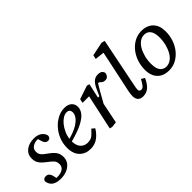

<svg xmlns="http://www.w3.org/2000/svg" viewBox="27 -1434 2140 2140"><g transform="rotate(-45 1097.0 -364.0)"><path d="M170 12Q100 12 64 -15.5Q28 -43 22 -96Q27 -110 37.5 -119Q48 -128 67 -128Q97 -128 111.5 -110Q126 -92 131 -68L139 -30H174Q273 -42 273 -114Q273 -152 254 -174.5Q235 -197 197 -224Q149 -259 123 -292.5Q97 -326 97 -378Q97 -443 145.5 -481.5Q194 -520 272 -520Q331 -520 366 -493.5Q401 -467 408 -430Q407 -410 396.5 -399Q386 -388 369 -388Q348 -388 333.5 -401Q319 -414 311 -444L300 -482H275Q233 -476 208.5 -455Q184 -434 184 -400Q184 -364 201 -343Q218 -322 258 -294Q308 -260 335 -225.5Q362 -191 362 -138Q362 -93 337 -59.5Q312 -26 269 -7Q226 12 170 12Z M735 -468Q708 -468 678 -449.5Q648 -431 621.5 -398.5Q595 -366 575.5 -324Q556 -282 550 -236Q635 -259 686.5 -289.5Q738 -320 762 -353Q786 -386 786 -416Q786 -440 774 -454Q762 -468 735 -468ZM639 12Q561 12 510.5 -38Q460 -88 460 -184Q460 -253 485 -314Q510 -375 552 -421Q594 -467 646 -493.5Q698 -520 752 -520Q809 -520 839.5 -492.5Q870 -465 870 -420Q870 -380 841 -341Q812 -302 742 -265.5Q672 -229 548 -196Q550 -126 583.5 -93Q617 -60 664 -60Q715 -60 744.5 -85.5Q774 -111 802 -144L837 -116Q806 -62 757 -25Q708 12 639 12Z M950 0 1040 -416H937L947 -464L1108 -518L1138 -508L1100 -336H1122Q1145 -392 1166 -433.5Q1187 -475 1214 -497.5Q1241 -520 1280 -520Q1316 -520 1332 -507Q1348 -494 1353 -472Q1350 -447 1335 -430.5Q1320 -414 1296 -414Q1274 -414 1263 -420Q1252 -426 1236 -442L1230 -448H1214Q1195 -420 1167.5 -370.5Q1140 -321 1095 -242L1094 -236Q1082 -177 1070 -118Q1058 -59 1046 0L982 8Z M1468 12Q1426 12 1404.5 -11Q1383 -34 1383 -76Q1383 -97 1386 -115.5Q1389 -134 1395 -164L1463 -484Q1472 -527 1480.5 -566Q1489 -605 1497 -646L1387 -658L1397 -706L1560 -740L1600 -730L1486 -164Q1480 -134 1477 -117Q1474 -100 1474 -88Q1474 -56 1504 -56Q1524 -56 1540 -73Q1556 -90 1586 -144L1626 -120Q1596 -54 1558.5 -21Q1521 12 1468 12Z M1876 12Q1789 12 1738.5 -39.5Q1688 -91 1688 -184Q1688 -252 1709 -312.5Q1730 -373 1768 -419.5Q1806 -466 1857 -493Q1908 -520 1968 -520Q2055 -520 2105.5 -468.5Q2156 -417 2156 -324Q2156 -257 2135 -196Q2114 -135 2076 -88.5Q2038 -42 1987 -15Q1936 12 1876 12ZM1884 -40Q1923 -40 1955.5 -63Q1988 -86 2011 -126.5Q2034 -167 2047 -218Q2060 -269 2060 -324Q2060 -399 2032.5 -433.5Q2005 -468 1960 -468Q1921 -468 1888.5 -445Q1856 -422 1833 -381.5Q1810 -341 1797 -290.5Q1784 -240 1784 -184Q1784 -109 1811.5 -74.5Q1839 -40 1884 -40Z"/></g></svg>

Font: Source Serif 4 Caption
Style: Italic
Weight: 400
Italic angle: -12°
Designer: Frank Grießhammer
Foundry: Adobe Systems Incorporated
Version: Version 4.004;hotconv 1.0.117;makeotfexe 2.5.65602